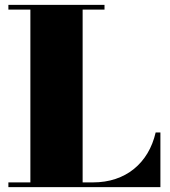

<svg xmlns="http://www.w3.org/2000/svg" viewBox="-20 -770 699 790"><path d="M14.5 0V-19.5H105V-730.5H14.5V-750H410V-730.5H320V-19.5H362Q413 -19.5 455.5 -33.8Q498 -48 531 -74.8Q564 -101.5 586.8 -139.5Q609.5 -177.5 620.5 -225H640V0Z"/></svg>

Font: Bodoni Moda Black
Style: Regular
Weight: 900
Version: Version 2.005